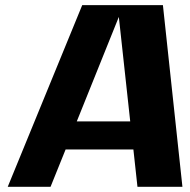

<svg xmlns="http://www.w3.org/2000/svg" viewBox="-20 -720 733 740"><path d="M509.8 0 494.1 -144H232.9L174.8 0H9.8L296.9 -700.2H607.9L683.1 0ZM438 -654.8 275.9 -252H481.9Z"/></svg>

Font: Fivo Sans Modern
Style: Italic
Weight: 700
Designer: Alexander Slobzheninov
Foundry: Alexander Slobzheninov
Version: 1.0